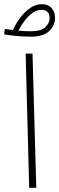

<svg xmlns="http://www.w3.org/2000/svg" viewBox="-44 -901 284 921"><path d="M102 -725Q83 -725 58.5 -726.5Q34 -728 11.5 -731Q-11 -734 -24 -736L-21 -762Q-13 -761 -3 -759.5Q7 -758 18 -757Q32 -788 53 -816Q74 -844 100.5 -862.5Q127 -881 157 -881Q187 -881 203.5 -862.5Q220 -844 220 -815Q220 -779 192 -752Q164 -725 102 -725ZM155 -854Q133 -854 112.5 -839.5Q92 -825 74.5 -802Q57 -779 44 -754Q59 -753 74 -752Q89 -751 102 -751Q154 -751 174 -771Q194 -791 194 -813Q194 -835 183 -844.5Q172 -854 155 -854ZM96 0 79 -644H112L130 0Z"/></svg>

Font: Noto Sans Arabic UI XCn XLt
Style: Regular
Weight: 200
Width: 2
Designer: Monotype Design Team, Nadine Chahine and Nizar Qandah
Foundry: Monotype Imaging Inc.
Version: Version 2.010; ttfautohint (v1.8.4.7-5d5b)